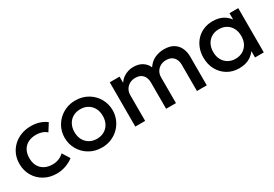

<svg xmlns="http://www.w3.org/2000/svg" viewBox="22 -1177 2655 1859"><g transform="rotate(-30 1350.0 -247.5)"><path d="M303.5 15Q225.5 15 164.5 -19.2Q103.5 -53.5 68.8 -112.8Q34 -172 34 -247.5Q34 -304.5 54.5 -352.2Q75 -400 112.5 -435.5Q150 -471 200.8 -490.5Q251.5 -510 311 -510Q361 -510 403.8 -496.8Q446.5 -483.5 482.5 -456L429.5 -372Q406.5 -392.5 376.8 -402.5Q347 -412.5 313.5 -412.5Q261.5 -412.5 224 -393Q186.5 -373.5 165.8 -336.8Q145 -300 145 -248Q145 -170.5 190.2 -126.5Q235.5 -82.5 313.5 -82.5Q350.5 -82.5 383.5 -96.2Q416.5 -110 438.5 -132.5L491 -49Q451.5 -19 403 -2Q354.5 15 303.5 15Z M807.5 15Q730 15 669.2 -20.8Q608.5 -56.5 574 -116.2Q539.5 -176 539.5 -247.5Q539.5 -300.5 559.2 -347.8Q579 -395 615.2 -431.5Q651.5 -468 700.5 -489Q749.5 -510 807.5 -510Q885.5 -510 946.2 -474.2Q1007 -438.5 1041.5 -378.8Q1076 -319 1076 -247.5Q1076 -195 1056.2 -147.5Q1036.5 -100 1000.5 -63.5Q964.5 -27 915.5 -6Q866.5 15 807.5 15ZM807.5 -82.5Q853.5 -82.5 889.2 -102.8Q925 -123 945.5 -160Q966 -197 966 -247.5Q966 -298 945.5 -335.2Q925 -372.5 889.2 -392.5Q853.5 -412.5 807.5 -412.5Q761.5 -412.5 726 -392.5Q690.5 -372.5 670 -335.2Q649.5 -298 649.5 -247.5Q649.5 -197 670 -160Q690.5 -123 726.2 -102.8Q762 -82.5 807.5 -82.5Z M1186.5 0V-495H1296.5V-427Q1316.5 -456 1342.5 -474.2Q1368.5 -492.5 1397.5 -501.2Q1426.5 -510 1456.5 -510Q1517 -510 1557.2 -483.5Q1597.5 -457 1614 -415.5Q1651 -469.5 1700 -489.8Q1749 -510 1798.5 -510Q1867 -510 1908 -483Q1949 -456 1967.2 -413.5Q1985.5 -371 1985.5 -326V0H1875.5V-294Q1875.5 -345.5 1847.2 -377.2Q1819 -409 1765 -409Q1729.5 -409 1701.5 -393.5Q1673.5 -378 1657.2 -350.8Q1641 -323.5 1641 -288V0H1531V-294Q1531 -345.5 1503 -377.2Q1475 -409 1420.5 -409Q1385.5 -409 1357.2 -393.5Q1329 -378 1312.8 -350.8Q1296.5 -323.5 1296.5 -288V0Z M2343 15Q2269 15 2212.2 -19.2Q2155.5 -53.5 2123.2 -112.8Q2091 -172 2091 -247.5Q2091 -304 2109.5 -352Q2128 -400 2161.5 -435.5Q2195 -471 2241.5 -490.5Q2288 -510 2343 -510Q2416 -510 2465.5 -479Q2501.5 -456.5 2525 -424V-495H2623V0H2525V-71Q2501.5 -38.5 2465.5 -16Q2416 15 2343 15ZM2357.5 -82.5Q2402.5 -82.5 2438 -102.8Q2473.5 -123 2493.8 -160Q2514 -197 2514 -247.5Q2514 -298 2493.8 -335.2Q2473.5 -372.5 2438 -392.5Q2402.5 -412.5 2357.5 -412.5Q2312 -412.5 2276.8 -392.5Q2241.5 -372.5 2221 -335.2Q2200.5 -298 2200.5 -247.5Q2200.5 -197 2221 -160Q2241.5 -123 2276.8 -102.8Q2312 -82.5 2357.5 -82.5Z"/></g></svg>

Font: Geologica EX
Style: Regular
Weight: 400
Designer: Sindre Bremnes, Frode Helland
Foundry: Monokrom Skriftforlag AS
Version: Version 1.010;gftools[0.9.28]